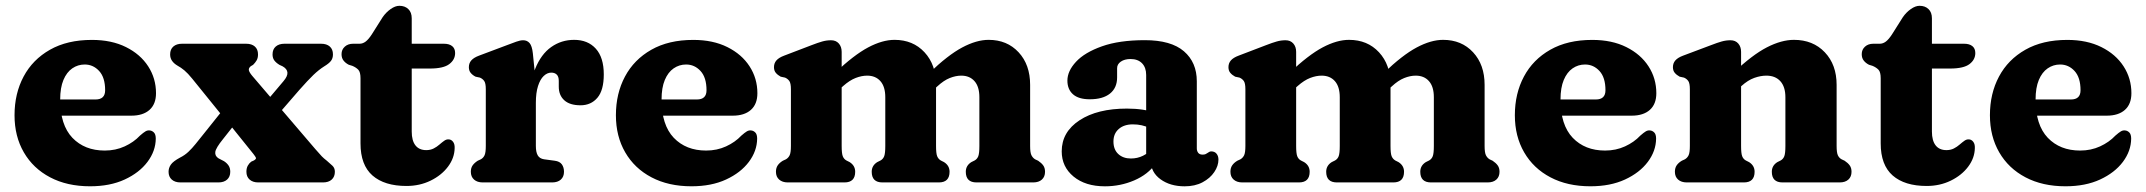

<svg xmlns="http://www.w3.org/2000/svg" viewBox="-20 -629 7399 662"><path d="M517.9 -307.6Q517.9 -270.2 495.6 -250.2Q473.3 -230.2 432.7 -230.2H140.9V-286H309.3Q342.5 -286 342.5 -317.8Q342.5 -361.8 321.9 -384.2Q301.3 -406.6 272.1 -406.6Q248.5 -406.6 229.2 -393.3Q209.9 -380 198.7 -353.3Q187.5 -326.6 187.5 -285.8Q187.5 -198 229.6 -153.9Q271.8 -109.9 341.1 -109.9Q378.6 -109.9 409.9 -124.3Q441.3 -138.7 462.7 -161.5Q474.6 -171.9 481.5 -176Q488.5 -180.1 495.5 -179.3Q503.9 -178.9 510.5 -172.4Q517.1 -166 517.1 -150.9Q516.6 -108.3 488.5 -70.8Q460.4 -33.4 409.8 -10Q359.3 13.3 290.6 13.3Q211.4 13.3 152.8 -17.6Q94.2 -48.4 62.2 -103.7Q30.1 -159 30.1 -231.6Q30.1 -306.5 61.4 -365.1Q92.6 -423.7 152.3 -457.5Q211.9 -491.4 296.9 -491.4Q364.9 -491.4 414.5 -466.6Q464.1 -441.9 491 -400.2Q517.9 -358.6 517.9 -307.6Z M759.3 -263.7 804.5 -219.8 749 -149.5Q724.1 -118.8 722.3 -105Q720.6 -91.2 733.4 -83.1L752.5 -73.2Q762.3 -66.8 768.1 -58.2Q773.9 -49.6 773.9 -36.8Q773.9 -19.6 763 -9.8Q752.2 0 732.9 0H602.2Q583.4 0 572.3 -9.8Q561.2 -19.6 561.2 -36.8Q561.2 -50 569.1 -61.4Q576.9 -72.8 600.9 -85.7Q616.8 -93.6 629.4 -105.4Q642.1 -117.3 654.8 -133.1Q667.6 -149 682.8 -168ZM849.5 -367.7 932.1 -271.1 943 -260.2 1067 -115.2Q1082.9 -96.9 1089.5 -90Q1096.2 -83.1 1106.9 -74.8Q1118.3 -65.3 1126.4 -57.4Q1134.6 -49.5 1134.6 -36.8Q1134.6 -19.7 1123.7 -9.8Q1112.9 0 1093.6 0H870.6Q851.8 0 840.7 -9.8Q829.6 -19.6 829.6 -36.8Q829.6 -49.2 834.4 -57.8Q839.2 -66.4 846.2 -71.6L855.9 -76Q863.8 -80.9 862.5 -84.8Q861.1 -88.7 854 -97.8L763.8 -210L752.5 -222.1L642.7 -357.8Q627.9 -376.1 615.8 -386.3Q603.6 -396.4 591.9 -402.7Q579.8 -409.8 573.2 -419.3Q566.6 -428.7 566.6 -441.4Q566.6 -459 577.7 -468.6Q588.8 -478.2 607.6 -478.2H828.6Q847.9 -478.2 858.7 -468.6Q869.6 -459 869.6 -441.4Q869.6 -429 864.8 -420.8Q860 -412.6 852.6 -405.4L844.8 -400.8Q836.6 -394.1 838.1 -386.8Q839.7 -379.4 849.5 -367.7ZM910.6 -201.7 862.6 -236.9 957.4 -349.1Q972.3 -366.6 971 -379.2Q969.8 -391.7 954.3 -400.4L943.5 -405.4Q931.7 -412.6 925.7 -420.8Q919.7 -429 919.7 -441.4Q919.7 -459 930.8 -468.6Q941.9 -478.2 960.7 -478.2H1087Q1106.3 -478.2 1117.1 -468.6Q1128 -459 1128 -441.4Q1128 -427.8 1121 -418.9Q1114.1 -410 1097.7 -400.1Q1079.3 -388.5 1060.5 -370.5Q1041.8 -352.5 1012 -318.8Z M1195 -401.9 1182.4 -405.8Q1171.1 -411.6 1164.4 -420.3Q1157.6 -428.9 1157.6 -442.3Q1157.6 -458 1168.8 -468.1Q1179.9 -478.2 1197.3 -478.2H1219.6Q1230.8 -478.2 1240.7 -485.6Q1250.6 -493.1 1261.9 -510.4L1299.4 -569.8Q1310.9 -586.5 1326.8 -597.7Q1342.8 -609 1357 -609Q1376.1 -609 1387.8 -597.7Q1399.6 -586.5 1399.6 -565.8V-175.4Q1399.6 -144.2 1412.4 -127.8Q1425.2 -111.4 1449.6 -111.4Q1464.2 -111.4 1475.3 -117.1Q1486.4 -122.8 1495.1 -130.5Q1503.9 -138.2 1511.7 -143.7Q1519.5 -149.2 1527.4 -148.4Q1536.2 -148 1542.2 -140Q1548.2 -132.1 1547.6 -118.4Q1547.1 -84.3 1524.6 -54.3Q1502.1 -24.4 1464.5 -6.1Q1426.9 12.2 1381.6 12.2Q1305.6 12.2 1264.3 -23.9Q1223 -60.1 1223 -134.6V-359.3Q1223 -380.3 1215.5 -388.4Q1207.9 -396.4 1195 -401.9ZM1334.4 -392.7V-478.2H1510.6Q1528.8 -478.2 1539 -470Q1549.2 -461.9 1549.2 -446.1Q1549.2 -423.2 1529.1 -408Q1509 -392.7 1462.4 -392.7Z M1804.9 -264Q1804.9 -341.1 1825.2 -391.6Q1845.5 -442.1 1880.5 -466.8Q1915.6 -491.6 1959.6 -491.6Q2006.8 -491.6 2034.3 -461.2Q2061.8 -430.8 2061.8 -372.4Q2061.8 -317.6 2039.7 -291.8Q2017.7 -266 1981.6 -266Q1944.6 -266 1925.6 -283.3Q1906.6 -300.5 1906.6 -330.2V-350Q1906.6 -365.1 1899.5 -371.9Q1892.5 -378.6 1880.9 -378.6Q1866.8 -378.6 1854.6 -367Q1842.4 -355.4 1835 -332.2Q1827.6 -308.9 1827.6 -274.4ZM1817.2 -445.4 1827.6 -342.8V-125.8Q1827.6 -104.5 1834.1 -93.3Q1840.7 -82.1 1855.8 -79.8L1892.8 -74.8Q1909.8 -72.6 1917.2 -62.3Q1924.6 -52 1924.6 -36.8Q1924.6 -19.6 1913.7 -9.8Q1902.9 0 1883.6 0H1644.4Q1625.6 0 1614.5 -9.8Q1603.4 -19.6 1603.4 -36.8Q1603.4 -50 1609.6 -58.8Q1615.8 -67.6 1627.2 -74.8L1638 -79.8Q1646.3 -84.3 1650.7 -93.6Q1655 -102.9 1655 -125.8V-321.4Q1655 -341.8 1649.6 -349.6Q1644.1 -357.4 1634.8 -361.4L1619.8 -364.6Q1609.5 -369.8 1603.1 -377.5Q1596.6 -385.2 1596.6 -397.4Q1596.6 -411.2 1605.1 -420.8Q1613.5 -430.4 1631.8 -437.2L1727.6 -473.2Q1746.7 -480.5 1760.2 -485.3Q1773.7 -490.2 1783.8 -490.2Q1797.6 -490.2 1806 -480.4Q1814.4 -470.6 1817.2 -445.4Z M2591.4 -307.6Q2591.4 -270.2 2569.1 -250.2Q2546.8 -230.2 2506.2 -230.2H2214.4V-286H2382.8Q2416 -286 2416 -317.8Q2416 -361.8 2395.4 -384.2Q2374.8 -406.6 2345.6 -406.6Q2322 -406.6 2302.7 -393.3Q2283.4 -380 2272.2 -353.3Q2261 -326.6 2261 -285.8Q2261 -198 2303.1 -153.9Q2345.3 -109.9 2414.6 -109.9Q2452.1 -109.9 2483.4 -124.3Q2514.8 -138.7 2536.2 -161.5Q2548.1 -171.9 2555 -176Q2562 -180.1 2569 -179.3Q2577.4 -178.9 2584 -172.4Q2590.6 -166 2590.6 -150.9Q2590.1 -108.3 2562 -70.8Q2533.9 -33.4 2483.3 -10Q2432.8 13.3 2364.1 13.3Q2284.9 13.3 2226.3 -17.6Q2167.7 -48.4 2135.7 -103.7Q2103.6 -159 2103.6 -231.6Q2103.6 -306.5 2134.9 -365.1Q2166.1 -423.7 2225.8 -457.5Q2285.4 -491.4 2370.4 -491.4Q2438.4 -491.4 2488 -466.6Q2537.6 -441.9 2564.5 -400.2Q2591.4 -358.6 2591.4 -307.6Z M2882 -450.2V-125.8Q2882 -100.5 2885.7 -90.6Q2889.5 -80.7 2898.2 -75.8L2909.6 -70Q2928.6 -58 2928.6 -36.8Q2928.6 0 2891.6 0H2696.4Q2677.6 0 2666.5 -9.8Q2655.4 -19.6 2655.4 -36.8Q2655.4 -50 2661.6 -59Q2667.8 -68 2679.2 -74.8L2690 -79.8Q2698.3 -84.7 2702.7 -93.8Q2707 -102.9 2707 -125.8V-321.4Q2707 -341.8 2701.6 -349.6Q2696.1 -357.4 2686.8 -361.4L2671.8 -364.6Q2661.5 -370.2 2655.1 -377.7Q2648.6 -385.2 2648.6 -397.4Q2648.6 -411.2 2657.1 -420.8Q2665.5 -430.4 2683.8 -437.2L2778 -473.2Q2799.9 -481.7 2814.8 -485.9Q2829.7 -490.2 2845.4 -490.2Q2862.4 -490.2 2872.2 -479Q2882 -467.8 2882 -450.2ZM2868.4 -315.8 2834.6 -354.6 2859 -377.6Q2924.1 -439.4 2973.2 -465.5Q3022.4 -491.6 3064.3 -491.6Q3128 -491.6 3167.7 -448.7Q3207.4 -405.9 3207.4 -336.4V-125.8Q3207.4 -100.5 3211.1 -90.8Q3214.9 -81.1 3223.6 -75.8L3235 -70Q3254 -58 3254 -36.8Q3254 0 3217 0H3022.6Q2985.6 0 2985.6 -36.8Q2985.6 -58 3004.6 -70L3016.2 -75.8Q3024.9 -80.7 3028.7 -90.6Q3032.4 -100.5 3032.4 -125.8V-293.6Q3032.4 -330.2 3015.6 -349.2Q2998.8 -368.2 2969.9 -368.2Q2950.9 -368.2 2930.2 -360.2Q2909.6 -352.2 2887.4 -332.6ZM3195.4 -316.4 3161.6 -355.6 3183.4 -376.6Q3248.3 -439.1 3297.5 -465.3Q3346.8 -491.6 3388.7 -491.6Q3452.4 -491.6 3492.1 -448.7Q3531.8 -405.9 3531.8 -336.4V-125.8Q3531.8 -102.9 3536.3 -93.8Q3540.9 -84.7 3548.8 -79.8L3559.4 -74.8Q3570.8 -67.2 3577 -58.6Q3583.2 -50 3583.2 -36.8Q3583.2 -19.6 3572.3 -9.8Q3561.5 0 3542.2 0H3347Q3310 0 3310 -36.8Q3310 -58 3329 -70L3340.6 -75.8Q3349.3 -80.7 3353.1 -90.6Q3356.8 -100.5 3356.8 -125.8V-293.6Q3356.8 -330.2 3340 -349.2Q3323.2 -368.2 3294.3 -368.2Q3275.3 -368.2 3254.5 -359.9Q3233.8 -351.6 3211.8 -331.2Z M3947.9 -74.6V-89.4L3931.9 -95.6V-370.5Q3931.9 -396.2 3917.6 -410.9Q3903.2 -425.5 3878.2 -425.5Q3857.5 -425.5 3844.6 -416.6Q3831.7 -407.7 3831.7 -393.9V-362.1Q3831.7 -326.1 3807.2 -306.4Q3782.7 -286.7 3737.5 -286.7Q3698.9 -286.7 3679.6 -303.9Q3660.3 -321 3660.3 -351.1Q3660.3 -384 3690.1 -416.1Q3719.9 -448.2 3779.4 -469.3Q3838.9 -490.5 3927.2 -490.5Q4017.7 -490.5 4062.1 -452.2Q4106.5 -414 4106.5 -348.7V-117.2Q4106.5 -108.6 4111.2 -102.2Q4116 -95.9 4126.4 -95.9Q4132.9 -95.9 4136.7 -97.6Q4140.6 -99.4 4143.7 -101.7Q4146.5 -103.7 4149.4 -105.3Q4152.3 -107 4156.4 -107Q4168.1 -107 4174.6 -99Q4181.1 -91 4181.1 -78.8Q4181.1 -57 4166.7 -35.7Q4152.4 -14.4 4126.3 -0.5Q4100.2 13.4 4064.5 13.4Q4014.7 13.4 3981.3 -10.9Q3947.9 -35.3 3947.9 -74.6ZM3640.7 -107.1Q3640.7 -174 3702.2 -214.3Q3763.6 -254.6 3865.6 -254.6Q3895.2 -254.6 3920 -250.8Q3944.9 -247 3961.3 -240L3944.1 -187.6Q3930.7 -193.7 3916.6 -197Q3902.5 -200.2 3886 -200.2Q3855.5 -200.2 3837.3 -184.2Q3819.1 -168.2 3819.1 -141.3Q3819.1 -113.3 3835.8 -97.9Q3852.5 -82.5 3879.1 -82.5Q3901.8 -82.5 3921 -92Q3940.2 -101.6 3952.1 -116.3L3964.9 -64.9Q3938.2 -27.4 3890.6 -7Q3843 13.4 3789.7 13.4Q3722.3 13.4 3681.5 -20.3Q3640.7 -54 3640.7 -107.1Z M4449 -450.2V-125.8Q4449 -100.5 4452.7 -90.6Q4456.5 -80.7 4465.2 -75.8L4476.6 -70Q4495.6 -58 4495.6 -36.8Q4495.6 0 4458.6 0H4263.4Q4244.6 0 4233.5 -9.8Q4222.4 -19.6 4222.4 -36.8Q4222.4 -50 4228.6 -59Q4234.8 -68 4246.2 -74.8L4257 -79.8Q4265.3 -84.7 4269.7 -93.8Q4274 -102.9 4274 -125.8V-321.4Q4274 -341.8 4268.6 -349.6Q4263.1 -357.4 4253.8 -361.4L4238.8 -364.6Q4228.5 -370.2 4222.1 -377.7Q4215.6 -385.2 4215.6 -397.4Q4215.6 -411.2 4224.1 -420.8Q4232.5 -430.4 4250.8 -437.2L4345 -473.2Q4366.9 -481.7 4381.8 -485.9Q4396.7 -490.2 4412.4 -490.2Q4429.4 -490.2 4439.2 -479Q4449 -467.8 4449 -450.2ZM4435.4 -315.8 4401.6 -354.6 4426 -377.6Q4491.1 -439.4 4540.2 -465.5Q4589.4 -491.6 4631.3 -491.6Q4695 -491.6 4734.7 -448.7Q4774.4 -405.9 4774.4 -336.4V-125.8Q4774.4 -100.5 4778.1 -90.8Q4781.9 -81.1 4790.6 -75.8L4802 -70Q4821 -58 4821 -36.8Q4821 0 4784 0H4589.6Q4552.6 0 4552.6 -36.8Q4552.6 -58 4571.6 -70L4583.2 -75.8Q4591.9 -80.7 4595.7 -90.6Q4599.4 -100.5 4599.4 -125.8V-293.6Q4599.4 -330.2 4582.6 -349.2Q4565.8 -368.2 4536.9 -368.2Q4517.9 -368.2 4497.2 -360.2Q4476.6 -352.2 4454.4 -332.6ZM4762.4 -316.4 4728.6 -355.6 4750.4 -376.6Q4815.3 -439.1 4864.5 -465.3Q4913.8 -491.6 4955.7 -491.6Q5019.4 -491.6 5059.1 -448.7Q5098.8 -405.9 5098.8 -336.4V-125.8Q5098.8 -102.9 5103.3 -93.8Q5107.9 -84.7 5115.8 -79.8L5126.4 -74.8Q5137.8 -67.2 5144 -58.6Q5150.2 -50 5150.2 -36.8Q5150.2 -19.6 5139.3 -9.8Q5128.5 0 5109.2 0H4914Q4877 0 4877 -36.8Q4877 -58 4896 -70L4907.6 -75.8Q4916.3 -80.7 4920.1 -90.6Q4923.8 -100.5 4923.8 -125.8V-293.6Q4923.8 -330.2 4907 -349.2Q4890.2 -368.2 4861.3 -368.2Q4842.3 -368.2 4821.5 -359.9Q4800.8 -351.6 4778.8 -331.2Z M5690.9 -307.6Q5690.9 -270.2 5668.6 -250.2Q5646.3 -230.2 5605.7 -230.2H5313.9V-286H5482.3Q5515.5 -286 5515.5 -317.8Q5515.5 -361.8 5494.9 -384.2Q5474.3 -406.6 5445.1 -406.6Q5421.5 -406.6 5402.2 -393.3Q5382.9 -380 5371.7 -353.3Q5360.5 -326.6 5360.5 -285.8Q5360.5 -198 5402.6 -153.9Q5444.8 -109.9 5514.1 -109.9Q5551.6 -109.9 5582.9 -124.3Q5614.3 -138.7 5635.7 -161.5Q5647.6 -171.9 5654.5 -176Q5661.5 -180.1 5668.5 -179.3Q5676.9 -178.9 5683.5 -172.4Q5690.1 -166 5690.1 -150.9Q5689.6 -108.3 5661.5 -70.8Q5633.4 -33.4 5582.8 -10Q5532.3 13.3 5463.6 13.3Q5384.4 13.3 5325.8 -17.6Q5267.2 -48.4 5235.2 -103.7Q5203.1 -159 5203.1 -231.6Q5203.1 -306.5 5234.4 -365.1Q5265.6 -423.7 5325.3 -457.5Q5384.9 -491.4 5469.9 -491.4Q5537.9 -491.4 5587.5 -466.6Q5637.1 -441.9 5664 -400.2Q5690.9 -358.6 5690.9 -307.6Z M5983.1 -450.2V-125.8Q5983.1 -100.5 5986.8 -90.6Q5990.6 -80.7 5999.3 -75.8L6010.7 -70Q6029.7 -58 6029.7 -36.8Q6029.7 0 5992.7 0H5795.9Q5777.1 0 5766 -9.8Q5754.9 -19.6 5754.9 -36.8Q5754.9 -50 5761.1 -59Q5767.3 -68 5778.7 -74.8L5789.5 -79.8Q5797.8 -84.7 5802.2 -93.8Q5806.5 -102.9 5806.5 -125.8V-321.4Q5806.5 -341.8 5801.1 -349.6Q5795.6 -357.4 5786.3 -361.4L5771.3 -364.6Q5761 -370.2 5754.6 -377.7Q5748.1 -385.2 5748.1 -397.4Q5748.1 -411.2 5756.6 -420.8Q5765 -430.4 5783.3 -437.2L5879.1 -473.2Q5901 -481.7 5915.9 -485.9Q5930.8 -490.2 5946.5 -490.2Q5963.5 -490.2 5973.3 -479Q5983.1 -467.8 5983.1 -450.2ZM5965.5 -315.8 5931.7 -354.6 5956.1 -377.6Q6021.6 -439.8 6071.9 -465.7Q6122.3 -491.6 6165.4 -491.6Q6231.1 -491.6 6271.8 -448.7Q6312.5 -405.9 6312.5 -336.4V-125.8Q6312.5 -102.9 6316.8 -93.6Q6321.2 -84.3 6329.5 -79.8L6340.1 -74.8Q6351.5 -67.2 6357.7 -58.6Q6363.9 -50 6363.9 -36.8Q6363.9 -19.6 6353 -9.8Q6342.2 0 6322.9 0H6126.1Q6089.1 0 6089.1 -36.8Q6089.1 -58 6108.1 -70L6119.7 -75.8Q6128.4 -80.7 6132.2 -90.6Q6135.9 -100.5 6135.9 -125.8V-293.6Q6135.9 -329.8 6118.5 -349Q6101.1 -368.2 6070.2 -368.2Q6050.4 -368.2 6028.5 -360.4Q6006.7 -352.6 5984.5 -332.6Z M6436.5 -401.9 6423.9 -405.8Q6412.6 -411.6 6405.9 -420.3Q6399.1 -428.9 6399.1 -442.3Q6399.1 -458 6410.3 -468.1Q6421.4 -478.2 6438.8 -478.2H6461.1Q6472.3 -478.2 6482.2 -485.6Q6492.1 -493.1 6503.4 -510.4L6540.9 -569.8Q6552.4 -586.5 6568.3 -597.7Q6584.3 -609 6598.5 -609Q6617.6 -609 6629.3 -597.7Q6641.1 -586.5 6641.1 -565.8V-175.4Q6641.1 -144.2 6653.9 -127.8Q6666.7 -111.4 6691.1 -111.4Q6705.7 -111.4 6716.8 -117.1Q6727.9 -122.8 6736.6 -130.5Q6745.4 -138.2 6753.2 -143.7Q6761 -149.2 6768.9 -148.4Q6777.7 -148 6783.7 -140Q6789.7 -132.1 6789.1 -118.4Q6788.6 -84.3 6766.1 -54.3Q6743.6 -24.4 6706 -6.1Q6668.4 12.2 6623.1 12.2Q6547.1 12.2 6505.8 -23.9Q6464.5 -60.1 6464.5 -134.6V-359.3Q6464.5 -380.3 6457 -388.4Q6449.4 -396.4 6436.5 -401.9ZM6575.9 -392.7V-478.2H6752.1Q6770.3 -478.2 6780.5 -470Q6790.7 -461.9 6790.7 -446.1Q6790.7 -423.2 6770.6 -408Q6750.5 -392.7 6703.9 -392.7Z M7328.9 -307.6Q7328.9 -270.2 7306.6 -250.2Q7284.3 -230.2 7243.7 -230.2H6951.9V-286H7120.3Q7153.5 -286 7153.5 -317.8Q7153.5 -361.8 7132.9 -384.2Q7112.3 -406.6 7083.1 -406.6Q7059.5 -406.6 7040.2 -393.3Q7020.9 -380 7009.7 -353.3Q6998.5 -326.6 6998.5 -285.8Q6998.5 -198 7040.6 -153.9Q7082.8 -109.9 7152.1 -109.9Q7189.6 -109.9 7220.9 -124.3Q7252.3 -138.7 7273.7 -161.5Q7285.6 -171.9 7292.5 -176Q7299.5 -180.1 7306.5 -179.3Q7314.9 -178.9 7321.5 -172.4Q7328.1 -166 7328.1 -150.9Q7327.6 -108.3 7299.5 -70.8Q7271.4 -33.4 7220.8 -10Q7170.3 13.3 7101.6 13.3Q7022.4 13.3 6963.8 -17.6Q6905.2 -48.4 6873.2 -103.7Q6841.1 -159 6841.1 -231.6Q6841.1 -306.5 6872.4 -365.1Q6903.6 -423.7 6963.3 -457.5Q7022.9 -491.4 7107.9 -491.4Q7175.9 -491.4 7225.5 -466.6Q7275.1 -441.9 7302 -400.2Q7328.9 -358.6 7328.9 -307.6Z"/></svg>

Font: Fraunces SuperSoft Wonky
Style: Regular
Weight: 900
Version: Version 1.000;[b76b70a41]